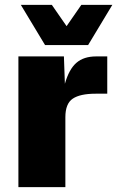

<svg xmlns="http://www.w3.org/2000/svg" viewBox="-20 -773 496 793"><path d="M56 0V-540H244L248 -427Q265 -487 295.5 -513.5Q326 -540 377 -540H423V-386H375Q311 -386 280.5 -365.5Q250 -345 250 -289V0ZM66 -753H194L255 -665L316 -753H444L344 -587H166Z"/></svg>

Font: Geist Black
Style: Regular
Weight: 400
Designer: Basement.studio, Andrés Briganti, Mateo Zaragoza
Foundry: Basement.studio, Vercel, Andrés Briganti, Guido Ferreyra, Mateo Zaragoza
Version: Version 1.401